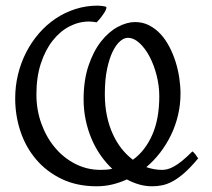

<svg xmlns="http://www.w3.org/2000/svg" viewBox="-20 -650 756 685"><path d="M666.5 -109.9Q671.9 -106 676.8 -99.6Q681.6 -93.3 687 -85Q660.2 -52.7 637.9 -33.2Q615.7 -13.7 596.2 -3.2Q576.7 7.3 558.8 11Q541 14.6 522.9 14.6Q499.5 14.6 477.1 8.3Q454.6 2 432.6 -9.8Q406.7 2 379.9 8.3Q353 14.6 324.7 14.6Q254.9 14.6 200.7 -11.2Q146.5 -37.1 109.4 -80.6Q72.3 -124 53.2 -180.7Q34.2 -237.3 34.2 -298.8Q34.2 -343.3 44.4 -385Q54.7 -426.8 73.5 -463.4Q92.3 -500 118.9 -530.8Q145.5 -561.5 178.2 -583.5Q210.9 -605.5 249 -617.7Q287.1 -629.9 328.6 -629.9Q331.5 -629.9 336.4 -629.4L346.2 -628.4Q351.1 -627.9 354.5 -627Q357.9 -626 358.9 -625.5Q360.4 -623.5 358.9 -618.4Q357.4 -613.3 352.8 -605.7Q348.1 -598.1 341.1 -588.9Q334 -579.6 324.7 -570.3Q320.8 -571.3 312 -572.3Q303.2 -573.2 297.9 -573.2Q261.7 -573.2 228 -555.9Q194.3 -538.6 168 -505.1Q141.6 -471.7 125.7 -423.3Q109.9 -375 109.9 -313Q109.9 -258.3 127.4 -209.5Q145 -160.6 175.8 -123.8Q206.5 -86.9 248.5 -65.4Q290.5 -43.9 338.9 -43.9Q349.6 -43.9 359.9 -44.7Q370.1 -45.4 380.4 -47.9Q357.9 -68.8 339.1 -95.7Q320.3 -122.6 306.9 -154.1Q293.5 -185.5 285.9 -221.2Q278.3 -256.8 278.3 -295.9Q278.3 -364.3 295.9 -416Q313.5 -467.8 340.6 -502.2Q367.7 -536.6 400.1 -554Q432.6 -571.3 461.9 -571.3Q489.3 -571.3 511.7 -559.8Q534.2 -548.3 552.2 -529.1Q570.3 -509.8 583.7 -484.1Q597.2 -458.5 606.2 -430.2Q615.2 -401.9 619.6 -372.3Q624 -342.8 624 -315.9Q624 -276.9 615.2 -239.5Q606.4 -202.1 590.3 -168.7Q574.2 -135.3 551.8 -106Q529.3 -76.7 502 -53.7Q530.3 -43.9 558.1 -43.9Q567.4 -43.9 577.4 -46.4Q587.4 -48.8 600.3 -55.9Q613.3 -63 629.4 -75.9Q645.5 -88.9 666.5 -109.9ZM354 -314Q354 -272 361.6 -236.3Q369.1 -200.7 382.6 -171.4Q396 -142.1 414.3 -119.1Q432.6 -96.2 454.1 -80.1Q497.1 -110.8 522.7 -167.7Q548.3 -224.6 548.3 -307.1Q548.3 -342.8 539.1 -379.9Q529.8 -417 514.2 -447Q498.5 -477.1 478 -496.1Q457.5 -515.1 435.5 -515.1Q422.9 -515.1 408.7 -503.2Q394.5 -491.2 382.3 -466.6Q370.1 -441.9 362.1 -404.1Q354 -366.2 354 -314Z"/></svg>

Font: Gentium Plus
Style: Regular
Weight: 400
Designer: J. Victor Gaultney, Annie Olsen, Iska Routamaa
Foundry: SIL International
Version: Version 1.510